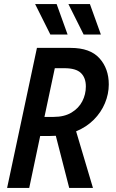

<svg xmlns="http://www.w3.org/2000/svg" viewBox="-20 -926 573 946"><path d="M15 0 162 -690H328Q424 -690 470 -639Q516 -588 516 -510Q516 -463 497 -417.5Q478 -372 442 -336Q406 -300 355 -279L438 0H321L255 -257Q248 -257 241 -256.5Q234 -256 226 -256H178L124 0ZM199 -350H244Q297 -350 332.5 -371.5Q368 -393 385.5 -427Q403 -461 403 -500Q403 -543 378.5 -566.5Q354 -590 297 -590H250ZM153 -906H259L313 -756H228ZM317 -906H423L477 -756H392Z"/></svg>

Font: Radio Canada Condensed Medium
Style: Italic
Weight: 500
Width: 3
Italic angle: -12°
Designer: Charles Daoud, Etienne Aubert Bonn, Alexandre Saumier Demers, Jacques Le Bailly
Foundry: Radio-Canada
Version: Version 2.104; ttfautohint (v1.8.4.7-5d5b);gftools[0.9.28.de